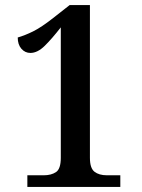

<svg xmlns="http://www.w3.org/2000/svg" viewBox="-20 -738 559 758"><path d="M88 0V-46H153Q182 -46 201 -58.5Q220 -71 220 -115V-630Q185 -585 156.5 -557Q128 -529 100 -529Q79 -529 64.5 -545.5Q50 -562 50 -590Q78 -598 110.5 -614Q143 -630 190 -667L255 -718H335V-115Q335 -74 353 -60Q371 -46 402 -46H455V0Z"/></svg>

Font: Noto Serif Bengali SemiCondensed SemiBold
Style: Regular
Weight: 600
Width: 4
Designer: Juan Bruce, Universal Thirst, Indian Type Foundry and the Monotype Design Team.
Foundry: Monotype Imaging Inc.
Version: Version 2.003; ttfautohint (v1.8.4.7-5d5b)